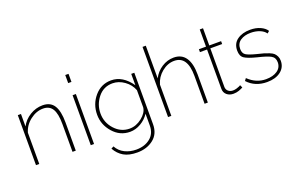

<svg xmlns="http://www.w3.org/2000/svg" viewBox="-107 -1192 2934 1877"><g transform="rotate(-20 1360.5 -253.5)"><path d="M495 0H461V-290Q461 -397 430.5 -446.5Q400 -496 334 -496Q263 -496 199.5 -447Q136 -398 115 -325V0H81V-520H114V-390Q146 -452 208 -490Q270 -528 340 -528Q421 -528 458 -470Q495 -412 495 -294Z M651 -646V-730H685V-646ZM651 0V-520H685V0Z M811 -258Q811 -367 880 -447.5Q949 -528 1053 -528Q1173 -528 1261 -402V-520H1293V16Q1293 115 1224.5 169Q1156 223 1056 223Q969 223 915.5 191.5Q862 160 829 101L855 87Q884 140 937.5 166.5Q991 193 1056 193Q1144 193 1201.5 146.5Q1259 100 1259 16V-106Q1226 -55 1171.5 -23Q1117 9 1059 9Q954 9 882.5 -72.5Q811 -154 811 -258ZM1259 -172V-351Q1235 -414 1177.5 -455Q1120 -496 1056 -496Q962 -496 904 -423Q846 -350 846 -258Q846 -163 910.5 -92.5Q975 -22 1065 -22Q1133 -22 1193 -69.5Q1253 -117 1259 -172Z M1869 0H1835V-290Q1835 -496 1698 -496Q1629 -496 1569 -447Q1509 -398 1489 -325V0H1455V-730H1489V-390Q1521 -453 1579.5 -490.5Q1638 -528 1704 -528Q1786 -528 1827.5 -467.5Q1869 -407 1869 -294Z M2236 -24 2229 -20Q2223 -17 2214 -13Q2205 -9 2193 -4.5Q2181 0 2165.5 2.5Q2150 5 2135 5Q2094 5 2066.5 -18.5Q2039 -42 2039 -81V-490H1965V-520H2039V-699H2073V-520H2196V-490H2073V-86Q2075 -58 2094.5 -42.5Q2114 -27 2141 -27Q2160 -27 2180 -33Q2200 -39 2210 -44Q2220 -49 2223 -52Z M2484 10Q2359 10 2282 -74L2300 -98Q2381 -20 2483 -20Q2556 -20 2601 -51Q2646 -82 2646 -137Q2646 -186 2608 -207Q2570 -228 2473 -251Q2382 -274 2347 -297.5Q2312 -321 2312 -379Q2312 -452 2365 -490Q2418 -528 2499 -528Q2559 -528 2604.5 -507.5Q2650 -487 2671 -454L2649 -435Q2628 -465 2586.5 -481.5Q2545 -498 2495 -498Q2430 -498 2387.5 -469.5Q2345 -441 2345 -384Q2345 -339 2373.5 -320.5Q2402 -302 2481 -282Q2527 -271 2549.5 -264.5Q2572 -258 2602 -246Q2632 -234 2645.5 -221Q2659 -208 2669 -188Q2679 -168 2679 -141Q2679 -72 2625.5 -31Q2572 10 2484 10Z"/></g></svg>

Font: Raleway-v4020 ExtraLight
Style: Regular
Weight: 275
Designer: Matt McInerney, Pablo Impallari, Rodrigo Fuenzalida
Foundry: Matt McInerney, Pablo Impallari, Rodrigo Fuenzalida
Version: Version 4.020;PS 004.020;hotconv 1.0.88;makeotf.lib2.5.64775